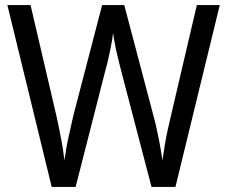

<svg xmlns="http://www.w3.org/2000/svg" viewBox="-20 -734 893 754"><path d="M843 -714 669 0H575L454 -463Q450 -480 445 -499Q440 -518 436 -537Q432 -556 429 -573Q426 -590 424 -604Q423 -594 420.5 -578Q418 -562 414 -543Q410 -524 405.5 -503.5Q401 -483 395 -462L277 0H183L9 -714H100L202 -277Q207 -253 212 -229.5Q217 -206 221 -184Q225 -162 228 -142Q231 -122 233 -104Q236 -125 239.5 -146.5Q243 -168 248 -190.5Q253 -213 258 -235.5Q263 -258 268 -280L381 -714H468L583 -278Q589 -257 594 -234Q599 -211 603.5 -189Q608 -167 611.5 -145.5Q615 -124 618 -104Q622 -132 626.5 -160.5Q631 -189 637.5 -219Q644 -249 651 -278L753 -714Z"/></svg>

Font: Noto Sans SemiCondensed
Style: Regular
Weight: 400
Width: 4
Version: Version 2.013